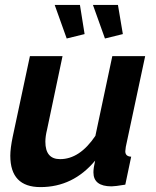

<svg xmlns="http://www.w3.org/2000/svg" viewBox="-20 -753 635 783"><path d="M203 -733H306L325 -614L252 -596ZM359 -733H461L481 -614L408 -596ZM22 -118Q22 -148 32 -196L102 -524H235L172 -225Q165 -197 165 -175Q165 -104 225 -104Q305 -104 369 -199L438 -524H572L493 -154Q491 -140 491 -136Q491 -115 515 -114L491 0Q449 7 435 7Q361 7 361 -50Q361 -68 368 -98Q278 10 145 10Q22 10 22 -118Z"/></svg>

Font: Raleway-v4020
Style: Bold Italic
Weight: 700
Italic angle: -12°
Designer: Matt McInerney, Pablo Impallari, Rodrigo Fuenzalida
Foundry: Matt McInerney, Pablo Impallari, Rodrigo Fuenzalida
Version: Version 4.020;PS 004.020;hotconv 1.0.88;makeotf.lib2.5.64775